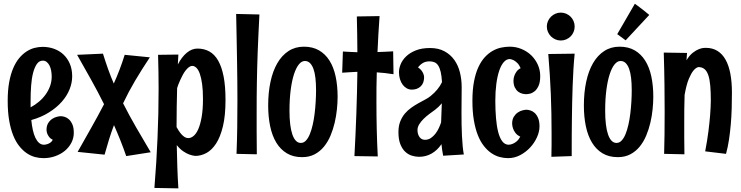

<svg xmlns="http://www.w3.org/2000/svg" viewBox="-20 -830 4043 1048"><path d="M382.8 -105Q382.8 -76.2 369.6 -50.8Q356.4 -25.4 334 -6.8Q311.5 11.7 281.2 22.5Q251 33.2 216.8 33.2Q193.8 33.2 170.4 26.9Q147 20.5 125.5 5.9Q104 -8.8 85 -32.7Q65.9 -56.6 52 -91.3Q38.1 -126 30 -172.6Q22 -219.2 22 -279.8Q22 -336.9 30 -380.9Q38.1 -424.8 52 -457.5Q65.9 -490.2 84.5 -512.5Q103 -534.7 124.3 -548.6Q145.5 -562.5 168.2 -568.4Q190.9 -574.2 212.9 -574.2Q245.6 -574.2 274.9 -563.7Q304.2 -553.2 326.2 -532.7Q348.1 -512.2 361.1 -482.2Q374 -452.1 374 -413.1Q374 -377.9 359.6 -342Q345.2 -306.2 316.9 -274.2Q288.6 -242.2 246.8 -216.1Q205.1 -189.9 150.9 -174.8Q153.8 -144.5 159.4 -119.6Q165 -94.7 173.6 -77.1Q182.1 -59.6 193.6 -49.8Q205.1 -40 220.2 -40Q230 -40.5 238.8 -43.5Q246.6 -45.9 254.6 -51.3Q262.7 -56.6 268.1 -66.9Q255.4 -72.8 248.5 -82Q241.7 -91.3 238.3 -99.6Q234.4 -109.4 233.9 -120.1Q233.9 -143.6 243.2 -158.2Q252.4 -172.9 265.1 -181.2Q277.8 -189.5 291 -192.6Q304.2 -195.8 312 -195.8Q320.3 -195.8 332.3 -192.4Q344.2 -189 355.5 -179.2Q366.7 -169.4 374.8 -151.6Q382.8 -133.8 382.8 -105ZM262.2 -412.1Q262.2 -429.7 259 -445.6Q255.9 -461.4 249.8 -473.1Q243.7 -484.9 234.6 -491.9Q225.6 -499 213.9 -499Q193.8 -499 181.2 -480.7Q168.5 -462.4 160.6 -432.1Q152.8 -401.9 149.9 -362.3Q147 -322.8 147 -279.8V-244.1Q171.9 -257.3 193.1 -275.4Q214.4 -293.5 229.7 -315.2Q245.1 -336.9 253.7 -361.3Q262.2 -385.7 262.2 -412.1Z M802.7 1 668.9 22Q653.8 -22 637.2 -63.7Q620.6 -105.5 602.1 -147Q587.9 -109.4 575.4 -69.6Q563 -29.8 550.8 14.2L403.8 -1Q442.9 -70.8 478.8 -134Q514.6 -197.3 547.9 -261.2Q514.2 -329.1 477.1 -395.3Q439.9 -461.4 400.9 -530.8L542 -537.1Q555.7 -493.2 570.1 -452.6Q584.5 -412.1 601.1 -374Q617.7 -410.6 632.6 -449.7Q647.5 -488.8 660.6 -530.8L797.9 -517.1Q753.4 -450.2 717.3 -389.2Q681.2 -328.1 651.9 -266.1Q685.5 -199.7 723.4 -134.3Q761.2 -68.8 802.7 1Z M822.8 195.8Q828.6 125.5 832.8 57.6Q836.9 -10.3 839.8 -76.9Q842.8 -143.6 844.2 -210Q845.7 -276.4 845.7 -344.2Q845.7 -434.6 842.8 -530.8L953.6 -532.2L950.7 -478Q971.7 -519 999.5 -542Q1027.3 -564.9 1057.6 -564.9Q1094.2 -564.9 1122.8 -549.1Q1151.4 -533.2 1170.9 -499Q1190.4 -464.8 1200.7 -411.9Q1210.9 -358.9 1210.9 -284.2Q1210.9 -198.7 1196.8 -140.4Q1182.6 -82 1159.2 -46.1Q1135.7 -10.3 1106.2 5.4Q1076.7 21 1045.9 21Q1029.8 19.5 1012.7 13.2Q998 7.8 980.2 -4.2Q962.4 -16.1 944.8 -38.1Q945.8 20 947.8 78.6Q949.7 137.2 953.6 198.2ZM943.8 -136.2Q948.7 -127 955.6 -116.5Q962.4 -106 970.5 -96.9Q978.5 -87.9 987.8 -82Q997.1 -76.2 1007.8 -76.2Q1022.5 -76.2 1036.9 -88.1Q1051.3 -100.1 1062.5 -125.7Q1073.7 -151.4 1080.8 -192.1Q1087.9 -232.9 1087.9 -290Q1087.9 -336.9 1083.3 -370.8Q1078.6 -404.8 1070.8 -427Q1063 -449.2 1052.2 -459.7Q1041.5 -470.2 1029.8 -470.2Q1020 -470.2 1010.7 -463.1Q1001.5 -456.1 992.9 -445.1Q984.4 -434.1 977.1 -420.2Q969.7 -406.2 963.6 -392.8Q957.5 -379.4 953.1 -367.7Q948.7 -356 946.8 -349.1Q945.3 -296.9 944.6 -246.6Q943.8 -196.3 943.8 -145Z M1396 -751Q1393.1 -691.4 1390.6 -640.6Q1388.2 -589.8 1386.5 -544.9Q1384.8 -500 1383.8 -459.5Q1382.8 -418.9 1382.1 -379.4Q1381.3 -339.8 1381.1 -299.8Q1380.9 -259.8 1380.9 -215.8Q1380.9 -167 1380.9 -111.3Q1380.9 -55.7 1381.8 12.2L1271 9.8Q1273.9 -64 1274.9 -135.5Q1275.9 -207 1275.9 -282.2Q1275.9 -332.5 1275.4 -385.5Q1274.9 -438.5 1273.9 -496.3Q1272.9 -554.2 1271.7 -618.2Q1270.5 -682.1 1269 -753.9Z M1628.9 27.8Q1580.6 27.8 1545.7 6.8Q1510.7 -14.2 1488 -51.8Q1465.3 -89.4 1454.6 -141.1Q1443.8 -192.9 1443.8 -253.9Q1443.8 -324.7 1456.5 -383.8Q1469.2 -442.9 1493.9 -485.4Q1518.6 -527.8 1554.9 -551.5Q1591.3 -575.2 1638.7 -575.2Q1686.5 -575.2 1721.2 -555.2Q1755.9 -535.2 1778.6 -499Q1801.3 -462.9 1812 -412.6Q1822.8 -362.3 1822.8 -301.8Q1822.8 -270.5 1819.1 -233.9Q1815.4 -197.3 1806.9 -160.6Q1798.3 -124 1784.2 -90.1Q1770 -56.2 1748.5 -29.8Q1727.1 -3.4 1697.5 12.2Q1668 27.8 1628.9 27.8ZM1705.1 -337.9Q1705.1 -375 1701.7 -404.5Q1698.2 -434.1 1690.7 -454.6Q1683.1 -475.1 1671.6 -486.1Q1660.2 -497.1 1644 -497.1Q1626.5 -497.1 1611.3 -478.5Q1596.2 -460 1584.7 -424.8Q1573.2 -389.6 1566.7 -339.1Q1560.1 -288.6 1560.1 -225.1Q1560.1 -184.1 1564 -151.6Q1567.9 -119.1 1575.7 -96.4Q1583.5 -73.7 1595 -61.8Q1606.4 -49.8 1622.1 -49.8Q1637.7 -49.8 1649.9 -62.7Q1662.1 -75.7 1671.1 -97.7Q1680.2 -119.6 1686.8 -148.7Q1693.4 -177.7 1697.3 -209.7Q1701.2 -241.7 1703.1 -274.9Q1705.1 -308.1 1705.1 -337.9Z M2051.8 -742.2Q2047.9 -691.9 2045.4 -643.3Q2043 -594.7 2040.5 -545.9Q2062 -546.9 2083 -547.6Q2104 -548.3 2126 -549.8L2127.9 -424.8Q2104.5 -428.7 2081.5 -431.2Q2058.6 -433.6 2036.6 -435.1Q2035.2 -393.6 2034.9 -353Q2034.7 -312.5 2034.7 -271Q2034.7 -196.8 2036.4 -123.5Q2038.1 -50.3 2042 23.9L1914.6 22Q1920.9 -92.8 1925 -207.3Q1929.2 -321.8 1930.7 -438Q1910.2 -437 1889.6 -435.8Q1869.1 -434.6 1847.7 -433.1L1851.6 -548.8Q1871.6 -547.4 1891.4 -546.6Q1911.1 -545.9 1930.7 -544.9Q1930.7 -593.8 1929.7 -642.3Q1928.7 -690.9 1927.7 -740.2Z M2398.9 20Q2396 4.9 2393.6 -10.7Q2391.1 -26.4 2389.6 -43Q2367.2 -9.8 2335.9 8.1Q2304.7 25.9 2267.6 25.9Q2248.5 25.9 2228.5 19.8Q2208.5 13.7 2192.1 -1.5Q2175.8 -16.6 2165.3 -42.7Q2154.8 -68.8 2154.8 -108.9Q2154.8 -142.1 2164.6 -166.7Q2174.3 -191.4 2189.9 -210Q2205.6 -228.5 2225.1 -242.2Q2244.6 -255.9 2263.9 -266.6Q2283.2 -277.3 2300.8 -286.6Q2318.4 -295.9 2329.6 -305.2Q2351.1 -322.3 2366.9 -341.6Q2382.8 -360.8 2392.6 -381.8Q2390.6 -415.5 2385.5 -437.3Q2380.4 -459 2372.1 -471.9Q2363.8 -484.9 2351.8 -490Q2339.8 -495.1 2324.7 -495.1Q2302.2 -495.1 2286.9 -485.4Q2271.5 -475.6 2261.7 -461.9Q2273.9 -454.1 2280.5 -445.3Q2287.1 -436.5 2290.5 -428.2Q2294.4 -418.9 2294.9 -409.2Q2294.9 -376 2276.1 -358.4Q2257.3 -340.8 2228 -340.8Q2212.9 -340.8 2200.2 -347.9Q2187.5 -355 2178 -367.7Q2168.5 -380.4 2163.1 -397.9Q2157.7 -415.5 2157.7 -436Q2157.7 -456.5 2167 -479.5Q2176.3 -502.4 2196.8 -522.2Q2217.3 -542 2249.5 -554.9Q2281.7 -567.9 2327.6 -567.9Q2373.5 -567.9 2406.2 -550Q2439 -532.2 2460 -502.7Q2481 -473.1 2490.5 -434.6Q2500 -396 2500 -355Q2500 -324.2 2499.5 -288.1Q2499 -252 2499 -213.9Q2499 -182.1 2499.5 -150.4Q2500 -118.7 2501.5 -89.1Q2502.9 -59.6 2505.4 -33.4Q2507.8 -7.3 2511.7 13.2ZM2391.6 -266.1Q2374.5 -245.6 2355 -231Q2340.3 -220.7 2323.5 -208Q2306.6 -195.3 2292.2 -181.2Q2277.8 -167 2268.3 -151.6Q2258.8 -136.2 2258.8 -120.1Q2258.8 -98.1 2269.5 -82.5Q2280.3 -66.9 2299.8 -66.9Q2317.9 -66.9 2332 -76.7Q2346.2 -86.4 2357.2 -100.8Q2368.2 -115.2 2375.7 -131.8Q2383.3 -148.4 2387.7 -162.1Z M2928.7 -415Q2928.7 -381.3 2919.7 -361.6Q2910.6 -341.8 2898.2 -331.8Q2885.7 -321.8 2872.8 -318.8Q2859.9 -315.9 2851.6 -315.9Q2843.3 -315.9 2831.5 -318.6Q2819.8 -321.3 2808.8 -329.3Q2797.9 -337.4 2790.3 -352.3Q2782.7 -367.2 2782.7 -391.1Q2783.2 -404.3 2787.6 -417Q2791.5 -427.7 2799.3 -439Q2807.1 -450.2 2821.8 -458Q2813.5 -476.6 2803.5 -486.3Q2793.5 -496.1 2784.2 -501Q2773.4 -506.3 2762.7 -507.8Q2744.6 -507.8 2730 -491.2Q2715.3 -474.6 2705.1 -444.6Q2694.8 -414.6 2689.2 -372.6Q2683.6 -330.6 2683.6 -279.8Q2683.6 -229.5 2687.3 -185.8Q2690.9 -142.1 2699.2 -109.6Q2707.5 -77.1 2721.7 -58.6Q2735.8 -40 2756.8 -40Q2768.1 -40.5 2779.3 -45.4Q2789.1 -49.3 2800 -58.3Q2811 -67.4 2819.8 -84Q2802.7 -92.3 2793.7 -104.2Q2784.7 -116.2 2780.8 -127.4Q2775.9 -140.6 2775.4 -154.8Q2775.4 -178.2 2784.7 -192.9Q2793.9 -207.5 2806.6 -216.1Q2819.3 -224.6 2832.5 -227.8Q2845.7 -231 2853.5 -231Q2861.8 -231 2874 -227.5Q2886.2 -224.1 2897.5 -214.4Q2908.7 -204.6 2916.7 -186.8Q2924.8 -168.9 2924.8 -140.1Q2924.8 -111.3 2910.9 -80.6Q2897 -49.8 2873.3 -24.4Q2849.6 1 2818.6 17.1Q2787.6 33.2 2753.4 33.2Q2730.5 33.2 2707 26.9Q2683.6 20.5 2662.1 5.9Q2640.6 -8.8 2621.6 -32.7Q2602.5 -56.6 2588.6 -91.3Q2574.7 -126 2566.7 -172.6Q2558.6 -219.2 2558.6 -279.8Q2558.6 -340.3 2567.4 -386Q2576.2 -431.6 2591.6 -464.4Q2606.9 -497.1 2627 -518.6Q2647 -540 2669.7 -552.7Q2692.4 -565.4 2716.3 -570.3Q2740.2 -575.2 2762.7 -575.2Q2795.9 -575.2 2826.2 -562.7Q2856.4 -550.3 2879.2 -528.6Q2901.9 -506.8 2915.3 -477.5Q2928.7 -448.2 2928.7 -415Z M3116.7 -685.1Q3116.7 -669.4 3110.8 -655.5Q3105 -641.6 3094.7 -631.3Q3084.5 -621.1 3070.6 -615Q3056.6 -608.9 3041 -608.9Q3025.4 -608.9 3011.5 -615Q2997.6 -621.1 2987.3 -631.3Q2977.1 -641.6 2970.9 -655.5Q2964.8 -669.4 2964.8 -685.1Q2964.8 -700.7 2970.9 -714.6Q2977.1 -728.5 2987.3 -738.8Q2997.6 -749 3011.5 -755.1Q3025.4 -761.2 3041 -761.2Q3056.6 -761.2 3070.6 -755.1Q3084.5 -749 3094.7 -738.8Q3105 -728.5 3110.8 -714.6Q3116.7 -700.7 3116.7 -685.1ZM3116.7 -537.1Q3112.8 -498.5 3110.1 -453.9Q3107.4 -409.2 3105.7 -362.3Q3104 -315.4 3103 -268.1Q3102.1 -220.7 3101.6 -177.7Q3101.1 -134.8 3100.8 -97.4Q3100.6 -60.1 3100.6 -33.2V22L2989.7 25.9Q2990.7 -7.8 2990.7 -39.6Q2990.7 -71.3 2990.7 -103Q2990.7 -158.2 2989.7 -210.7Q2988.8 -263.2 2986.6 -315.9Q2984.4 -368.7 2981 -422.9Q2977.5 -477.1 2972.7 -535.2Z M3352.1 27.8Q3303.7 27.8 3268.8 6.8Q3233.9 -14.2 3211.2 -51.8Q3188.5 -89.4 3177.7 -141.1Q3167 -192.9 3167 -253.9Q3167 -324.7 3179.7 -383.8Q3192.4 -442.9 3217 -485.4Q3241.7 -527.8 3278.1 -551.5Q3314.5 -575.2 3361.8 -575.2Q3409.7 -575.2 3444.3 -555.2Q3479 -535.2 3501.7 -499Q3524.4 -462.9 3535.2 -412.6Q3545.9 -362.3 3545.9 -301.8Q3545.9 -270.5 3542.2 -233.9Q3538.6 -197.3 3530 -160.6Q3521.5 -124 3507.3 -90.1Q3493.2 -56.2 3471.7 -29.8Q3450.2 -3.4 3420.7 12.2Q3391.1 27.8 3352.1 27.8ZM3428.2 -337.9Q3428.2 -375 3424.8 -404.5Q3421.4 -434.1 3413.8 -454.6Q3406.2 -475.1 3394.8 -486.1Q3383.3 -497.1 3367.2 -497.1Q3349.6 -497.1 3334.5 -478.5Q3319.3 -460 3307.9 -424.8Q3296.4 -389.6 3289.8 -339.1Q3283.2 -288.6 3283.2 -225.1Q3283.2 -184.1 3287.1 -151.6Q3291 -119.1 3298.8 -96.4Q3306.6 -73.7 3318.1 -61.8Q3329.6 -49.8 3345.2 -49.8Q3360.8 -49.8 3373 -62.7Q3385.3 -75.7 3394.3 -97.7Q3403.3 -119.6 3409.9 -148.7Q3416.5 -177.7 3420.4 -209.7Q3424.3 -241.7 3426.3 -274.9Q3428.2 -308.1 3428.2 -337.9ZM3445.3 -809.6Q3457.5 -800.8 3471.4 -790.3Q3485.4 -779.8 3497.1 -770.5Q3510.7 -759.8 3523.9 -748.5L3395 -609.9L3349.1 -643.6Z M3730 -541 3727.1 -501Q3743.2 -527.8 3761.5 -542Q3779.8 -556.2 3795.4 -562Q3811 -567.9 3821.5 -568.4Q3832 -568.8 3833 -568.8Q3869.1 -568.8 3896 -552.2Q3922.9 -535.6 3940.4 -504.2Q3958 -472.7 3966.6 -427.5Q3975.1 -382.3 3975.1 -325.2Q3975.1 -283.2 3973.9 -239.5Q3972.7 -195.8 3969 -152.6Q3965.3 -109.4 3959.2 -68.4Q3953.1 -27.3 3942.9 9.8L3829.1 -3.9Q3840.3 -62 3846.7 -112.3Q3853 -162.6 3856 -200.2Q3859.4 -244.1 3859.9 -280.8Q3859.9 -327.1 3856.9 -361.6Q3854 -396 3846.4 -418.7Q3838.9 -441.4 3825.7 -452.6Q3812.5 -463.9 3792 -463.9Q3778.3 -460.9 3764.6 -444.3Q3752.9 -430.2 3739.7 -399.2Q3726.6 -368.2 3716.8 -312Q3715.3 -273.9 3715.1 -236.6Q3714.8 -199.2 3714.8 -157.2Q3714.8 -121.6 3714.8 -80.6Q3714.8 -39.6 3715.8 12.2L3605 9.8Q3606.4 -40 3607.2 -95.9Q3607.9 -151.9 3607.9 -220.2Q3607.9 -288.1 3606.9 -367.2Q3606 -446.3 3603 -543Z"/></svg>

Font: Rum Raisin
Style: Regular
Weight: 400
Designer: Astigmatic (AOETI)
Foundry: Astigmatic (AOETI)
Version: Version 1.000